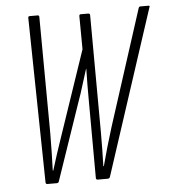

<svg xmlns="http://www.w3.org/2000/svg" viewBox="-49 -700 659 745"><g transform="rotate(-5 280.5 -327.5)"><path d="M106 0Q99 0 99 -7L88 -649Q88 -655 94 -655H125Q131 -655 131 -649L134 -195Q134 -160 133 -121Q132 -82 131 -50H133Q143 -82 153 -113.5Q163 -145 174 -176L287 -509L286 -638Q286 -645 292 -645H321Q328 -645 328 -638L330 -181Q330 -148 329.5 -115.5Q329 -83 328 -50H330Q339 -84 350 -122.5Q361 -161 373 -199L518 -649Q520 -655 525 -655H555Q559 -655 560.5 -654Q562 -653 560 -649L350 -7Q348 0 341 0H302Q295 0 295 -7L294 -307Q294 -337 294 -369Q294 -401 295 -432H294Q284 -402 274.5 -370Q265 -338 254 -308L151 -7Q149 0 143 0Z"/></g></svg>

Font: Sofia Sans Extra Condensed Light
Style: Italic
Weight: 300
Italic angle: -9°
Version: Version 4.100